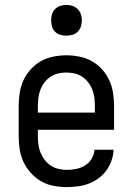

<svg xmlns="http://www.w3.org/2000/svg" viewBox="-20 -753 540 781"><path d="M252 8Q225 8 198 3Q171 -2 147.5 -15.5Q124 -29 105.5 -49.5Q87 -70 75.5 -94.5Q64 -119 60 -146Q56 -173 56 -200V-320Q56 -347 60 -374Q64 -401 75 -425.5Q86 -450 104.5 -470.5Q123 -491 146 -504Q169 -517 196 -522.5Q223 -528 250 -528Q277 -528 304 -522.5Q331 -517 354 -504Q377 -491 395.5 -470.5Q414 -450 425 -425.5Q436 -401 440 -374Q444 -347 444 -320V-225H134V-200Q134 -183 136 -166Q138 -149 144.5 -133Q151 -117 161.5 -103Q172 -89 186.5 -79.5Q201 -70 218 -66Q235 -62 252 -62Q271 -62 290.5 -66Q310 -70 326 -80Q342 -90 352.5 -107Q363 -124 364 -144H442Q441 -121 433.5 -99.5Q426 -78 412.5 -59.5Q399 -41 380.5 -27.5Q362 -14 341 -6Q320 2 297 5Q274 8 252 8ZM366 -295V-320Q366 -337 364 -354Q362 -371 356 -387Q350 -403 339.5 -417Q329 -431 315 -440.5Q301 -450 284 -454Q267 -458 250 -458Q233 -458 216 -454Q199 -450 185 -440.5Q171 -431 160.5 -417Q150 -403 144 -387Q138 -371 136 -354Q134 -337 134 -320V-295ZM250 -608Q237 -608 225 -611.5Q213 -615 204 -624Q195 -633 191.5 -645Q188 -657 188 -670Q188 -683 191.5 -695Q195 -707 204 -716Q213 -725 225 -729Q237 -733 250 -733Q263 -733 275 -729Q287 -725 296 -716Q305 -707 309 -695Q313 -683 313 -670Q313 -657 309 -645Q305 -633 296 -624Q287 -615 275 -611.5Q263 -608 250 -608Z"/></svg>

Font: Iosevka NFM
Style: Regular
Weight: 400
Monospace: yes
Designer: Belleve Invis
Foundry: Belleve Invis
Version: Version 29.0.4; ttfautohint (v1.8.4);Nerd Fonts 3.3.0